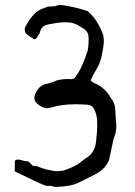

<svg xmlns="http://www.w3.org/2000/svg" viewBox="-20 -731 530 751"><path d="M64.9 -58.1 63 -57.6 64.5 -56.6ZM305.7 -335.9 305.2 -336.4 304.2 -335.9ZM194.8 0Q191.9 0 180.2 -3.9H160.6Q130.9 -14.6 37.6 -61L38.1 -102.5Q43.5 -106.9 50.8 -106.9Q55.2 -106.9 60.1 -105.5Q75.2 -100.6 91.8 -99.1L108.4 -82.5L125.5 -80.6Q157.7 -66.4 198.7 -61.5Q226.6 -61.5 236.8 -66.9Q267.1 -77.6 286.1 -89.8Q288.6 -91.3 313.5 -110.8Q350.1 -130.9 355.5 -174.8Q360.4 -220.7 360.4 -241.7Q360.4 -254.9 359.4 -266.6Q357.9 -283.2 348.6 -303.2Q341.3 -319.3 324.2 -321.3Q315.9 -322.3 307.1 -322.3Q291 -323.2 275.9 -323.2Q220.7 -323.2 176.3 -309.6Q170.4 -307.6 164.6 -307.6Q145.5 -307.6 124 -327.1Q114.3 -335.9 114.3 -347.7Q114.3 -354.5 117.7 -362.8Q130.4 -394.5 157.7 -401.9Q182.6 -407.7 191.4 -412.1Q209.5 -421.4 246.1 -421.9Q252.4 -421.4 259.3 -421.4Q269.5 -421.4 274.9 -429.7Q280.3 -438 286.1 -446.3Q302.7 -471.7 323.7 -535.2Q326.7 -552.2 326.7 -577.1L326.2 -589.8Q323.7 -612.3 294.9 -626Q271 -644 236.3 -644Q218.8 -644 197.8 -640.6Q183.1 -637.7 168 -635.3Q142.1 -631.3 135.3 -602.1Q129.4 -592.8 125 -585.2Q120.6 -577.6 115.2 -577.6Q110.8 -577.6 106 -582.5Q84 -595.2 80.1 -602.1Q78.1 -605.5 76.7 -615.7Q76.7 -619.6 77.6 -623Q106 -679.2 141.1 -695.3Q152.8 -699.2 167.5 -705.1L193.4 -706.5Q205.1 -711.4 216.8 -711.4Q222.7 -711.4 228 -710.4Q280.3 -702.1 322.8 -687.5Q361.3 -655.3 383.8 -593.8Q386.2 -580.6 386.2 -567.9Q386.2 -554.2 380.4 -526.9Q375 -487.8 357.4 -460.4Q346.2 -441.9 334.5 -417Q337.9 -411.1 348.6 -406.2Q390.1 -389.6 413.6 -347.7Q430.2 -327.1 430.7 -304.2L432.1 -277.8Q435.1 -246.1 435.1 -239.3Q435.1 -214.4 426.8 -194.8Q423.3 -186 419.4 -165L406.7 -105.5Q393.6 -73.7 362.8 -55.2Q350.6 -47.4 327.6 -36.6Q310.1 -28.3 292.5 -19Q260.3 -1 194.8 0Z"/></svg>

Font: Kurland
Style: Regular
Weight: 400
Designer: GGBot
Version: 0.22